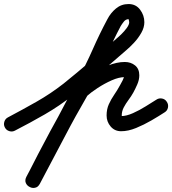

<svg xmlns="http://www.w3.org/2000/svg" viewBox="-55 -602 853 951"><path d="M19 45Q6 52 -9 47.5Q-24 43 -31 29Q-38 16 -33.5 1Q-29 -14 -15 -21Q57 -59 126.5 -98.5Q196 -138 260 -188Q327 -242 391.5 -297.5Q456 -353 520 -409Q520 -409 521 -410Q521 -410 521 -410Q531 -418 546 -432.5Q561 -447 573 -463.5Q585 -480 585 -492Q585 -495 583.5 -501Q582 -507 582 -507Q568 -507 558.5 -495Q549 -483 543 -473Q504 -399 470.5 -322.5Q437 -246 397 -173Q397 -173 397 -173Q397 -173 397 -173Q333 -53 269.5 67.5Q206 188 142 309Q133 325 118.5 328Q104 331 92 324Q79 318 73 304.5Q67 291 76 274Q133 161 193 49.5Q253 -62 317 -172Q317 -172 320 -176Q324 -181 324 -181Q352 -206 393 -232.5Q434 -259 479 -277Q524 -295 563 -295Q593 -295 614 -278Q635 -261 635 -229Q635 -207 625 -184Q615 -161 605 -143Q595 -125 581.5 -107Q568 -89 558 -70Q548 -51 548 -30Q548 -29 548.5 -27Q549 -25 548 -26Q546 -27 545 -27Q571 -27 603.5 -41.5Q636 -56 667 -75.5Q698 -95 719 -108Q732 -117 747.5 -114Q763 -111 771 -98Q780 -85 777 -69.5Q774 -54 761 -46Q732 -27 695 -5.5Q658 16 619 32Q580 48 545 48Q513 48 493 24.5Q473 1 473 -30Q473 -61 484 -85.5Q495 -110 510.5 -132.5Q526 -155 539 -179Q544 -188 552 -203Q560 -218 560 -229Q560 -228 562 -225Q565 -220 567.5 -220Q570 -220 563 -220Q534 -220 498 -204Q462 -188 428.5 -166Q395 -144 374 -125Q374 -125 378 -130Q382 -135 381 -134Q318 -25 259 85.5Q200 196 142 308Q134 325 119.5 327.5Q105 330 92 324Q79 317 73 303.5Q67 290 76 273Q140 153 203.5 32.5Q267 -88 331 -209Q331 -209 331 -209Q331 -209 331 -209Q371 -282 404.5 -358Q438 -434 477 -507Q493 -538 519.5 -560Q546 -582 582 -582Q618 -582 639 -554Q660 -526 660 -492Q660 -466 645 -439.5Q630 -413 609 -390.5Q588 -368 569 -352Q569 -352 569 -352Q570 -353 570 -353Q504 -296 439 -239.5Q374 -183 306 -130Q239 -77 167 -35.5Q95 6 19 45Q19 45 19 45Q19 45 19 45Z"/></svg>

Font: FRB American Cursive Guidelines Extrabold
Style: Bold Italic
Weight: 800
Italic angle: -25°
Version: Version 2.0;Modular Font Editor K font №1